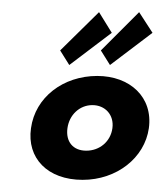

<svg xmlns="http://www.w3.org/2000/svg" viewBox="-20 -292 272 316"><path d="M91 -81C94 -103 111 -119 132 -119C153 -119 168 -103 165 -81C162 -59 144 -44 122 -44C100 -44 88 -59 91 -81ZM31 -81C24 -32 58 4 116 4C172 4 218 -32 225 -81C232 -132 194 -167 140 -167C84 -167 38 -132 31 -81ZM146 -209 161 -185 231 -238 209 -272ZM79 -209 94 -185 164 -238 143 -272Z"/></svg>

Font: Hussar Tani
Style: DwaKurs
Weight: 700
Foundry: Cannot Into Space Fonts
Version: Version 0.92